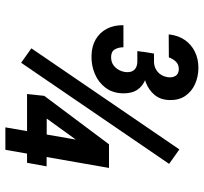

<svg xmlns="http://www.w3.org/2000/svg" viewBox="-42 -716 758 714"><g transform="rotate(90 337.0 -359.0)"><path d="M589.4 -608.9 213.4 -58.6 159.7 -96.7 535.6 -647ZM598.6 -153.3 585.4 -80.6H329.6L336.4 -144.5L516.6 -385.3H588.9L496.1 -257.8L420.9 -153.8ZM604.5 -385.3 537.1 0H453.6L520.5 -385.3ZM179.2 -552.7H211.9Q227.1 -553.7 238.5 -560.3Q250 -566.9 257.3 -577.9Q264.6 -588.9 267.1 -604Q269.5 -620.1 262.5 -632.3Q255.4 -644.5 237.3 -645Q219.7 -645 209.2 -634Q198.7 -623 193.4 -607.9L107.9 -607.4Q111.3 -641.6 128.2 -666.5Q145 -691.4 172.6 -704.8Q200.2 -718.3 233.9 -717.8Q266.6 -717.3 293.7 -704.8Q320.8 -692.4 336.9 -668.7Q353 -645 352.1 -609.9Q351.1 -576.7 333 -554.9Q314.9 -533.2 287.1 -522.5Q259.3 -511.7 229.5 -511.2H172.4ZM169.9 -490.7 175.8 -531.7 219.2 -531.2Q250 -530.3 274.7 -521Q299.3 -511.7 313.5 -491.2Q327.6 -470.7 327.1 -437Q326.2 -398.9 306.4 -372.6Q286.6 -346.2 254.9 -332.8Q223.1 -319.3 188 -320.3Q152.3 -320.8 126.5 -335.9Q100.6 -351.1 86.9 -377.4Q73.2 -403.8 73.7 -439H155.8Q155.8 -420.4 163.8 -406.7Q171.9 -393.1 192.9 -393.1Q215.3 -393.1 229.7 -408Q244.1 -422.9 247.6 -443.8Q249.5 -458.5 246.1 -468.5Q242.7 -478.5 234.1 -484.1Q225.6 -489.7 211.4 -490.7Z"/></g></svg>

Font: Roboto Condensed Medium
Style: Italic
Weight: 500
Italic angle: -12°
Designer: Christian Robertson
Foundry: Google
Version: Version 3.0; 2020